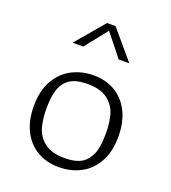

<svg xmlns="http://www.w3.org/2000/svg" viewBox="-145 -905 911 1024"><g transform="rotate(20 310.0 -393.0)"><path d="M70 -250Q70 -337 104 -396Q138 -455 193.8 -483.5Q249.5 -512 315.5 -512Q385.5 -512 438.5 -480.2Q491.5 -448.5 520.8 -389.2Q550 -330 550 -249Q550 -162.5 516.8 -103.8Q483.5 -45 428.2 -16.5Q373 12 306 12Q235 12 181.5 -19.8Q128 -51.5 99 -110.5Q70 -169.5 70 -250ZM421 -69Q446.5 -86.5 464 -124.5Q481.5 -162.5 481.5 -244.5Q481.5 -301.5 468.8 -347.8Q456 -394 415.8 -425.8Q375.5 -457.5 300 -457.5Q266.5 -457.5 241.5 -451.5Q216.5 -445.5 198 -432.5Q181.5 -421 168.8 -403.5Q156 -386 147 -350.5Q138 -315 138 -257.5Q138 -200 150.8 -153.8Q163.5 -107.5 203.5 -75.8Q243.5 -44 319 -44Q352 -44 377.5 -50.2Q403 -56.5 421 -69ZM286 -798.5H334L471 -637H410.5L296 -781H324L209.5 -637H149Z"/></g></svg>

Font: Monaspace Argon Var ExtraLight
Style: Regular
Weight: 200
Designer: Riley Cran and the Lettermatic Team
Version: Version 1.200 (Monaspace Argon Var)